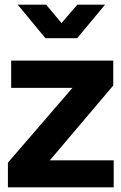

<svg xmlns="http://www.w3.org/2000/svg" viewBox="-20 -804 521 824"><path d="M14 -106 291 -427H28V-544H466V-437L194 -116H468V0H14ZM56 -784H178L244 -705L312 -784H431L311 -640H175Z"/></svg>

Font: Evergrow Sans
Style: Bold
Weight: 700
Foundry: 10Web
Version: Version 1.000